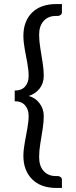

<svg xmlns="http://www.w3.org/2000/svg" viewBox="-20 -787 377 952"><path d="M261 145Q182 145 139 101.5Q96 58 96 -14Q96 -43 102.5 -78.5Q109 -114 115.5 -149.5Q122 -185 122 -213Q122 -244 104.5 -264.5Q87 -285 53 -285V-338Q87 -338 104.5 -358Q122 -378 122 -410Q122 -439 115.5 -474Q109 -509 102.5 -544.5Q96 -580 96 -609Q96 -682 139 -724.5Q182 -767 261 -767H287V-727Q287 -717 280 -712.5Q273 -708 267 -708H257Q219 -708 196.5 -683Q174 -658 174 -615Q174 -584 180 -547.5Q186 -511 191.5 -475.5Q197 -440 197 -411Q197 -374 176.5 -348Q156 -322 122 -311Q155 -303 176 -275Q197 -247 197 -212Q197 -183 191.5 -147.5Q186 -112 180 -76Q174 -40 174 -8Q174 36 196.5 61Q219 86 257 86H267Q273 86 280 90.5Q287 95 287 105V145Z"/></svg>

Font: Aleo
Style: Regular
Weight: 400
Designer: Alessio Laiso
Foundry: Alessio Laiso
Version: Version 2.001; ttfautohint (v1.8.4.7-5d5b);gftools[0.9.29]